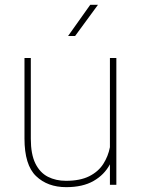

<svg xmlns="http://www.w3.org/2000/svg" viewBox="-20 -770 587 800"><path d="M438 0V-85.4Q414.6 -41.5 369.6 -15.9Q324.7 9.8 255.9 9.8Q178.2 9.8 130.1 -36.4Q82 -82.5 82 -192.9V-528.3H108.4V-191.9Q108.4 -127.4 127.4 -88.9Q146.5 -50.3 179.7 -33.4Q212.9 -16.6 254.9 -16.6Q313.5 -16.6 351.6 -35.6Q389.6 -54.7 410.2 -86.7Q430.7 -118.7 438 -156.7V-528.3H464.8V0ZM263.7 -620.1 356 -750H388.2L293 -620.1Z"/></svg>

Font: Vazirmatn RD Thin
Style: Regular
Weight: 100
Designer: Saber Rastikerdar
Foundry: Saber Rastikerdar
Version: Version 32.102